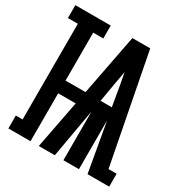

<svg xmlns="http://www.w3.org/2000/svg" viewBox="-193 -870 967 1006"><g transform="rotate(30 290.5 -367.5)"><path d="M-5 0V-78H36V-657H-24V-735H190V-657H129V-367H250L321 -735H429L556 -78H605V0H474L423 -290H422V0H328V-290H327L276 0H179L235 -290H129V0ZM341 -367H409L388 -490Q385 -507 381.5 -524.5Q378 -542 375 -560Q372 -542 368.5 -524.5Q365 -507 362 -490Z"/></g></svg>

Font: Iosevka Slab XBdEx
Style: Regular
Weight: 800
Width: 7
Monospace: yes
Designer: Belleve Invis
Foundry: Belleve Invis
Version: Version 11.1.0; ttfautohint (v1.8.3)